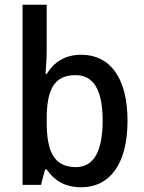

<svg xmlns="http://www.w3.org/2000/svg" viewBox="-20 -780 606 810"><path d="M177 -568V-760H75V0H153L170 -65H177C208 -20 252 10 323 10C442 10 518 -87 518 -270C518 -453 443 -549 323 -549C253 -549 207 -517 177 -468H172C174 -496 177 -532 177 -568ZM298 -463C376 -463 413 -399 413 -271C413 -142 376 -75 300 -75C209 -75 177 -139 177 -264V-277C177 -398 206 -463 298 -463Z"/></svg>

Font: Noto Sans Lao Looped SemiCondensed Medium
Style: Regular
Weight: 500
Width: 4
Designer: Mark Frömberg, Ben Mitchell
Foundry: The Fontpad Ltd
Version: Version 1.002